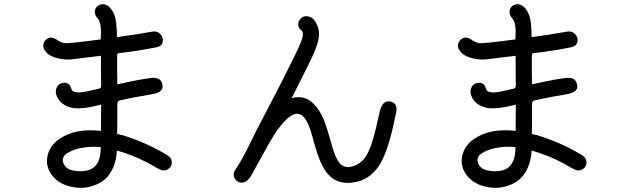

<svg xmlns="http://www.w3.org/2000/svg" viewBox="-20 -854 3040 926"><path d="M790 -103.5Q807.6 -92.8 808.6 -72.3Q809.6 -51.8 793 -40Q788.1 -36.1 783.2 -34.2Q778.3 -32.2 772.9 -32.2Q767.6 -32.2 764.2 -32.2Q760.7 -32.2 753.9 -35.6Q747.1 -39.1 745.1 -39.6Q743.2 -40 735.4 -44.4Q727.5 -48.8 726.6 -49.8Q635.7 -102.5 543.9 -127.9Q541 -67.4 513.7 -22.5Q488.3 20.5 434.6 40Q381.8 59.6 325.2 46.9Q266.6 35.2 232.4 -6.8Q198.2 -50.8 209 -101.1Q219.7 -151.4 264.6 -182.6Q342.8 -237.3 466.8 -222.7Q467.8 -264.6 467.8 -349.6Q463.9 -348.6 447.8 -344.7Q431.6 -340.8 425.8 -339.8Q382.8 -330.1 340.8 -332Q306.6 -335.9 282.2 -353.5Q264.6 -366.2 254.9 -387.7Q245.1 -409.2 252 -428.7Q258.8 -447.3 278.8 -453.1Q298.8 -459 313.5 -446.3Q318.4 -442.4 322.3 -430.7Q326.2 -418.9 329.1 -416Q338.9 -408.2 361.3 -408.2Q382.8 -408.2 441.4 -422.9Q445.3 -423.8 450.2 -424.8Q455.1 -425.8 457 -426.3Q459 -426.8 461.4 -428.2Q463.9 -429.7 464.8 -430.7Q465.8 -431.6 466.8 -434.6Q467.8 -437.5 467.8 -440.9Q467.8 -444.3 467.8 -450.2Q466.8 -464.8 466.8 -585Q324.2 -567.4 322.3 -567.4Q285.2 -564.5 247.1 -576.2Q209 -587.9 193.4 -615.2Q185.5 -628.9 190.4 -644.5Q194.3 -659.2 209 -668Q229.5 -680.7 258.8 -659.2Q271.5 -650.4 289.1 -646.5Q309.6 -642.6 465.8 -664.1Q465.8 -669.9 466.3 -682.1Q466.8 -694.3 466.8 -701.2Q466.8 -745.1 454.1 -760.7Q432.6 -785.2 438.5 -806.6Q442.4 -821.3 457.5 -829.1Q472.7 -836.9 487.3 -832Q513.7 -823.2 530.3 -785.2Q543.9 -753.9 543.9 -674.8Q650.4 -689.5 712.9 -701.2Q738.3 -706.1 753.9 -689Q769.5 -671.9 764.6 -651.4Q759.8 -630.9 734.4 -626Q642.6 -607.4 552.7 -597.7Q548.8 -596.7 547.9 -596.2Q546.9 -595.7 545.9 -593.3Q544.9 -590.8 544.9 -585.9V-519.5Q544.9 -507.8 545.4 -483.9Q545.9 -460 545.9 -447.3Q695.3 -480.5 726.6 -478.5Q753.9 -476.6 761.7 -452.1Q776.4 -409.2 711.9 -399.4Q631.8 -385.7 595.7 -377.9L555.7 -369.1Q545.9 -367.2 545.9 -347.7Q545.9 -218.8 544.9 -208Q562.5 -204.1 570.3 -202.1Q691.4 -165 790 -103.5ZM463.9 -112.3Q465.8 -123 465.8 -144.5Q419.9 -149.4 373 -140.6Q337.9 -134.8 306.6 -116.7Q275.4 -98.6 285.2 -69.3Q294.9 -40 330.1 -32.2Q365.2 -24.4 398.4 -31.2Q455.1 -43 463.9 -112.3Z M1863.3 -364.3Q1901.4 -355.5 1889.6 -306.6L1871.1 -222.7Q1844.7 -114.3 1810.5 -58.6Q1759.8 20.5 1672.9 27.3Q1581.1 36.1 1535.2 -53.7Q1522.5 -78.1 1512.2 -108.4Q1502 -138.7 1492.2 -175.3Q1482.4 -211.9 1475.6 -231.4Q1440.4 -335 1379.9 -293Q1358.4 -278.3 1336.4 -251Q1314.5 -223.6 1304.7 -208Q1294.9 -192.4 1273.4 -155.3Q1260.7 -133.8 1202.1 -26.4Q1177.7 23.4 1151.4 26.4Q1131.8 29.3 1118.2 15.1Q1104.5 1 1107.4 -18.6Q1109.4 -27.3 1122.1 -46.9Q1138.7 -71.3 1155.3 -102.1Q1171.9 -132.8 1190.4 -171.4Q1209 -210 1219.7 -230.5L1335 -452.1Q1416 -611.3 1430.7 -649.4Q1443.4 -679.7 1440.4 -696.3Q1439.5 -702.1 1431.2 -710Q1422.9 -717.8 1420.9 -722.7Q1413.1 -744.1 1427.7 -761.7Q1442.4 -779.3 1463.9 -775.4Q1489.3 -771.5 1503.9 -744.6Q1518.6 -717.8 1518.6 -690.4Q1518.6 -651.4 1490.2 -588.9Q1471.7 -548.8 1386.7 -380.9Q1447.3 -396.5 1487.8 -357.9Q1528.3 -319.3 1549.8 -254.9Q1557.6 -233.4 1569.3 -191.9Q1581.1 -150.4 1585.9 -134.8Q1607.4 -66.4 1634.8 -53.7Q1657.2 -43 1685.5 -53.2Q1713.9 -63.5 1731.4 -83Q1759.8 -114.3 1778.3 -180.7Q1791 -221.7 1808.6 -303.7Q1812.5 -319.3 1814.5 -327.1Q1829.1 -372.1 1863.3 -364.3Z M2790 -103.5Q2807.6 -92.8 2808.6 -72.3Q2809.6 -51.8 2793 -40Q2788.1 -36.1 2783.2 -34.2Q2778.3 -32.2 2772.9 -32.2Q2767.6 -32.2 2764.2 -32.2Q2760.7 -32.2 2753.9 -35.6Q2747.1 -39.1 2745.1 -39.6Q2743.2 -40 2735.4 -44.4Q2727.5 -48.8 2726.6 -49.8Q2635.7 -102.5 2543.9 -127.9Q2541 -67.4 2513.7 -22.5Q2488.3 20.5 2434.6 40Q2381.8 59.6 2325.2 46.9Q2266.6 35.2 2232.4 -6.8Q2198.2 -50.8 2209 -101.1Q2219.7 -151.4 2264.6 -182.6Q2342.8 -237.3 2466.8 -222.7Q2467.8 -264.6 2467.8 -349.6Q2463.9 -348.6 2447.8 -344.7Q2431.6 -340.8 2425.8 -339.8Q2382.8 -330.1 2340.8 -332Q2306.6 -335.9 2282.2 -353.5Q2264.6 -366.2 2254.9 -387.7Q2245.1 -409.2 2252 -428.7Q2258.8 -447.3 2278.8 -453.1Q2298.8 -459 2313.5 -446.3Q2318.4 -442.4 2322.3 -430.7Q2326.2 -418.9 2329.1 -416Q2338.9 -408.2 2361.3 -408.2Q2382.8 -408.2 2441.4 -422.9Q2445.3 -423.8 2450.2 -424.8Q2455.1 -425.8 2457 -426.3Q2459 -426.8 2461.4 -428.2Q2463.9 -429.7 2464.8 -430.7Q2465.8 -431.6 2466.8 -434.6Q2467.8 -437.5 2467.8 -440.9Q2467.8 -444.3 2467.8 -450.2Q2466.8 -464.8 2466.8 -585Q2324.2 -567.4 2322.3 -567.4Q2285.2 -564.5 2247.1 -576.2Q2209 -587.9 2193.4 -615.2Q2185.5 -628.9 2190.4 -644.5Q2194.3 -659.2 2209 -668Q2229.5 -680.7 2258.8 -659.2Q2271.5 -650.4 2289.1 -646.5Q2309.6 -642.6 2465.8 -664.1Q2465.8 -669.9 2466.3 -682.1Q2466.8 -694.3 2466.8 -701.2Q2466.8 -745.1 2454.1 -760.7Q2432.6 -785.2 2438.5 -806.6Q2442.4 -821.3 2457.5 -829.1Q2472.7 -836.9 2487.3 -832Q2513.7 -823.2 2530.3 -785.2Q2543.9 -753.9 2543.9 -674.8Q2650.4 -689.5 2712.9 -701.2Q2738.3 -706.1 2753.9 -689Q2769.5 -671.9 2764.6 -651.4Q2759.8 -630.9 2734.4 -626Q2642.6 -607.4 2552.7 -597.7Q2548.8 -596.7 2547.9 -596.2Q2546.9 -595.7 2545.9 -593.3Q2544.9 -590.8 2544.9 -585.9V-519.5Q2544.9 -507.8 2545.4 -483.9Q2545.9 -460 2545.9 -447.3Q2695.3 -480.5 2726.6 -478.5Q2753.9 -476.6 2761.7 -452.1Q2776.4 -409.2 2711.9 -399.4Q2631.8 -385.7 2595.7 -377.9L2555.7 -369.1Q2545.9 -367.2 2545.9 -347.7Q2545.9 -218.8 2544.9 -208Q2562.5 -204.1 2570.3 -202.1Q2691.4 -165 2790 -103.5ZM2463.9 -112.3Q2465.8 -123 2465.8 -144.5Q2419.9 -149.4 2373 -140.6Q2337.9 -134.8 2306.6 -116.7Q2275.4 -98.6 2285.2 -69.3Q2294.9 -40 2330.1 -32.2Q2365.2 -24.4 2398.4 -31.2Q2455.1 -43 2463.9 -112.3Z"/></svg>

Font: irohamaru Regular
Style: Regular
Weight: 400
Designer: [Source Han Sans]
Ryoko NISHIZUKA  (kana & ideographs); Paul D. Hunt (Latin, Greek & Cyrillic); Wenlong ZHANG  (bopomofo
Version: Version 1.00